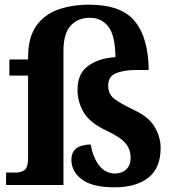

<svg xmlns="http://www.w3.org/2000/svg" viewBox="-20 -790 746 820"><path d="M469 10Q375 10 330 -23.5Q285 -57 285 -107Q285 -135 298 -149Q311 -163 330.5 -168Q350 -173 367 -173Q378 -115 404.5 -82Q431 -49 471 -49Q500 -49 519 -66.5Q538 -84 538 -116Q538 -151 517 -177Q496 -203 437 -231Q364 -265 337.5 -310Q311 -355 311 -407Q311 -476 357 -509Q403 -542 473 -546Q472 -638 443 -676Q414 -714 363 -714Q312 -714 281.5 -680Q251 -646 251 -573V0H6V-53H49Q70 -53 85 -64Q100 -75 100 -118V-467H20V-536H100V-546Q100 -630 134.5 -679Q169 -728 228 -749Q287 -770 360 -770Q499 -770 556.5 -698.5Q614 -627 615 -491H559Q510 -491 476 -477.5Q442 -464 442 -424Q442 -389 467 -369Q492 -349 553 -320Q615 -291 640.5 -248Q666 -205 666 -158Q666 -73 614 -31.5Q562 10 469 10Z"/></svg>

Font: Noto Serif Tamil
Style: Bold Italic
Weight: 700
Italic angle: -12°
Designer: Indian Type Foundry, Tom Grace, and the Monotype Design Team
Foundry: Monotype Imaging Inc.
Version: Version 2.003; ttfautohint (v1.8.4.7-5d5b)